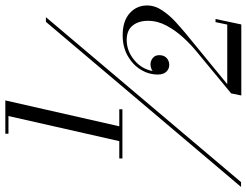

<svg xmlns="http://www.w3.org/2000/svg" viewBox="-142 -722 947 738"><g transform="rotate(-90 332.0 -352.5)"><path d="M92.5 -368H159L255.5 -794H187.5V-806H315.5L216 -368H281.5V-356H92.5ZM617.5 -650H635.5L1.5 100H-17ZM607.5 101H334.5L342.5 62L503.5 -71Q530 -92.5 557.2 -122.2Q584.5 -152 603 -186.5Q621.5 -221 621.5 -257.5Q621.5 -294.5 603 -317Q584.5 -339.5 548 -339.5Q506 -339.5 471.2 -311Q436.5 -282.5 428.5 -240Q440 -248 454.5 -248Q467.5 -248 478.5 -239.2Q489.5 -230.5 489.5 -214.5Q489.5 -196.5 478.8 -186.2Q468 -176 452 -176Q436.5 -176 425.8 -187.2Q415 -198.5 415 -220Q415 -255 434 -285.8Q453 -316.5 487 -335.8Q521 -355 566 -355Q620.5 -355 650.5 -328.2Q680.5 -301.5 680.5 -261Q680.5 -231 661.5 -202.8Q642.5 -174.5 617.5 -151.8Q592.5 -129 575 -114.5L378 47H607L616.5 2H628.5Z"/></g></svg>

Font: Bodoni* 11pt
Style: Italic
Weight: 400
Italic angle: -13°
Version: Version 2.3